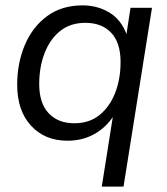

<svg xmlns="http://www.w3.org/2000/svg" viewBox="-20 -515 623 715"><path d="M359 180 400 -79Q372 -38 329 -14.5Q286 9 231 9Q147 9 95.5 -47Q44 -103 44 -199Q44 -280 72.5 -347.5Q101 -415 155.5 -455Q210 -495 287 -495Q343 -495 387 -468.5Q431 -442 451 -388L466 -486H546L440 180ZM257 -56Q313 -56 351 -87Q389 -118 409 -169.5Q429 -221 429 -284Q429 -356 394 -393Q359 -430 298 -430Q242 -430 204 -399.5Q166 -369 146 -317Q126 -265 126 -202Q126 -131 161 -93.5Q196 -56 257 -56Z"/></svg>

Font: Nunito Sans
Style: Italic
Weight: 400
Italic angle: -9°
Designer: Vernon Adams
Foundry: Vernon Adams
Version: Version 3.006; ttfautohint (v1.8.3)